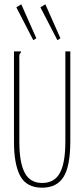

<svg xmlns="http://www.w3.org/2000/svg" viewBox="-20 -862 390 893"><path d="M176 11Q104 11 74.5 -43Q45 -97 45 -203V-623H77V-616Q72 -614 70.5 -607.5Q69 -601 70 -584V-202Q70 -106 95 -58.5Q120 -11 176 -11Q233 -11 258.5 -57.5Q284 -104 284 -205V-623H307V-206Q307 -89 275.5 -39Q244 11 176 11ZM135 -675 56 -828 79 -842 149 -684ZM247 -675 168 -828 191 -842 261 -684Z"/></svg>

Font: Inconsolata ExtraCondensed ExtraLight
Style: Regular
Weight: 200
Width: 2
Monospace: yes
Designer: Raph Levien, Cyreal, Brenton Simpson
Foundry: Raph Levien, Cyreal, Google
Version: Version 3.001; ttfautohint (v1.8.2.53-6de2)